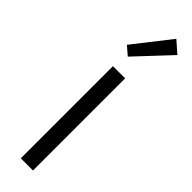

<svg xmlns="http://www.w3.org/2000/svg" viewBox="-270 -774 769 769"><g transform="rotate(45 114.5 -389.5)"><path d="M78 0V-522H147V0ZM93 -591 57 -622 180 -779 229 -736Z"/></g></svg>

Font: Ubuntu Sans Condensed
Style: Regular
Weight: 400
Width: 3
Designer: Dalton Maag Ltd
Foundry: Dalton Maag Ltd
Version: Version 1.006; ttfautohint (v1.8.4.7-5d5b)